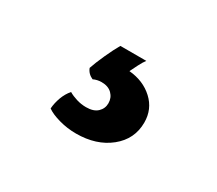

<svg xmlns="http://www.w3.org/2000/svg" viewBox="-59 -117 515 455"><g transform="rotate(30 199.0 110.0)"><path d="M126.5 75.5Q132 59 143.2 34.2Q154.5 9.5 163.5 -6H234.5Q229 1 222.5 13.8Q216 26.5 212 35Q251.5 38.5 277.5 62.5Q303.5 86.5 303.5 123Q303.5 168.5 267.5 197.5Q231.5 226.5 176 226.5Q152 226.5 129.5 220.2Q107 214 94.5 205Q95.5 190 101.2 174.2Q107 158.5 117 147Q126 152.5 139 156.5Q152 160.5 165.5 160.5Q186 160.5 196.5 150.5Q207 140.5 207 126Q207 111 196.8 100.8Q186.5 90.5 168 90.5Q162 90.5 156.5 91.8Q151 93 146 95.5Q131.5 89 126.5 75.5Z"/></g></svg>

Font: Signika Negative Light SemiBold
Style: Regular
Weight: 600
Version: Version 2.001